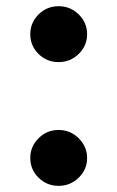

<svg xmlns="http://www.w3.org/2000/svg" viewBox="-20 -586 380 622"><path d="M262.2 -475.1Q262.2 -438 235.1 -411.4Q208 -384.8 169.9 -384.8Q131.8 -384.8 105 -411.1Q78.1 -437.5 78.1 -475.1Q78.1 -512.7 105 -539.3Q131.8 -565.9 169.9 -565.9Q208 -565.9 235.1 -539.3Q262.2 -512.7 262.2 -475.1ZM78.1 -74.2Q78.1 -111.3 105 -138.2Q131.8 -165 169.9 -165Q208 -165 235.1 -137.9Q262.2 -110.8 262.2 -74.2Q262.2 -37.1 235.1 -10.5Q208 16.1 169.9 16.1Q131.8 16.1 105 -10.3Q78.1 -36.6 78.1 -74.2Z"/></svg>

Font: Noto Serif JP Black
Style: Regular
Weight: 900
Designer: Ryoko NISHIZUKA  (kana & ideographs); Frank Grießhammer (Latin, Greek & Cyrillic); Wenlong ZHANG  (bopomofo); Sandoll Co
Foundry: Adobe Systems Incorporated
Version: Version 1.001;PS 1.001;hotconv 16.6.54;makeotf.lib2.5.65590